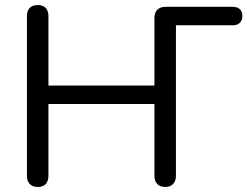

<svg xmlns="http://www.w3.org/2000/svg" viewBox="-20 -732 978 759"><path d="M129 7Q108.5 7 97.5 -4.8Q86.5 -16.5 86.5 -37V-668Q86.5 -689.5 97.5 -700.8Q108.5 -712 129 -712Q149.5 -712 160.5 -700.8Q171.5 -689.5 171.5 -668V-394H590.5V-661Q590.5 -682.5 602 -693.8Q613.5 -705 634.5 -705H899.5Q918 -705 928 -695.8Q938 -686.5 938 -669Q938 -651.5 928 -641.8Q918 -632 899.5 -632H675.5V-37Q675.5 -16.5 664.5 -4.8Q653.5 7 633 7Q612.5 7 601.5 -4.8Q590.5 -16.5 590.5 -37V-321H171.5V-37Q171.5 -16.5 161 -4.8Q150.5 7 129 7Z"/></svg>

Font: Nunito ExtraLight
Style: Regular
Weight: 200
Designer: Vernon Adams
Foundry: Vernon Adams
Version: Version 3.602;April 4, 2023;FontCreator 14.0.0.2856 64-bit